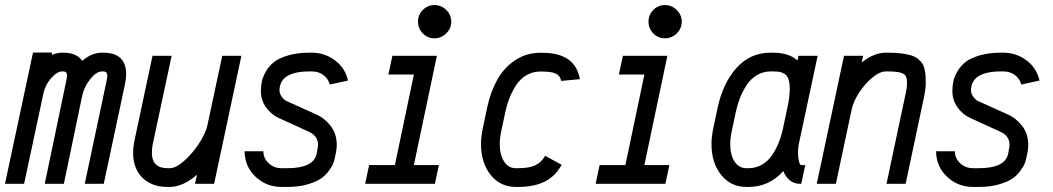

<svg xmlns="http://www.w3.org/2000/svg" viewBox="-42 -718 4114 750"><path d="M361.3 -512.2Q450.7 -512.2 450.7 -428.2Q450.7 -409.2 445.8 -387.2L363.3 0H289.1L374.5 -402.8Q377 -413.1 377 -422.4Q377 -439 361.3 -439H356.4Q334.5 -439 310.5 -408.9Q286.6 -378.9 278.8 -342.8L207.5 0H132.8L216.8 -402.3Q219.7 -416 219.7 -423.8Q219.7 -439 205.6 -439H200.7Q181.2 -439 158.2 -413.3Q135.3 -387.7 127.9 -354.5L52.2 0H-22.5L86.9 -512.7H161.6L159.7 -503.4Q182.1 -512.2 200.7 -512.2H205.6Q257.3 -512.2 279.3 -480.5Q316.4 -512.2 356.4 -512.2Z M555.2 -157.2Q551.3 -139.2 551.3 -121.6Q551.3 -61 612.3 -61H621.1Q645.5 -61 678.5 -90.6Q711.4 -120.1 736.3 -158.9Q761.2 -197.8 767.6 -226.1L826.2 -500H900.9L794.4 0H719.7L727.5 -35.6Q672.4 12.2 621.1 12.2H612.3Q550.8 12.2 514.4 -23.7Q478 -59.6 478 -121.6Q478 -144.5 483.9 -171.9L553.7 -500H628.4Z M1176.3 -439H1167.5Q1049.8 -439 1049.8 -364.3Q1049.8 -351.6 1059.1 -339.4Q1068.4 -327.1 1077.6 -323.2L1193.4 -271Q1225.1 -257.3 1249.3 -226.6Q1273.4 -195.8 1273.4 -152.3Q1273.4 -138.7 1271 -125L1266.1 -102.1Q1263.7 -89.8 1259.3 -78.6Q1254.9 -67.4 1241.7 -49.6Q1228.5 -31.7 1209.7 -19.3Q1190.9 -6.8 1157.5 2.7Q1124 12.2 1081.1 12.2H1057.6Q998 12.2 955.8 -28.1Q913.6 -68.4 913.6 -127H986.8Q986.8 -99.6 1007.6 -80.3Q1028.3 -61 1057.6 -61H1081.1Q1182.1 -61 1194.8 -116.7L1198.7 -138.7Q1200.2 -146.5 1200.2 -152.3Q1200.2 -187.5 1164.1 -203.6L1047.4 -256.8Q1018.1 -270 997.6 -298.1Q977.1 -326.2 977.1 -362.8Q977.1 -382.8 981.2 -401.4Q985.4 -419.9 997.8 -440.9Q1010.3 -461.9 1030.3 -477.1Q1050.3 -492.2 1085.7 -502.2Q1121.1 -512.2 1167.5 -512.2H1176.3Q1226.6 -512.2 1266.6 -482.2Q1306.6 -452.1 1317.4 -403.3L1246.1 -387.7Q1240.7 -410.2 1221.7 -424.6Q1202.6 -439 1176.3 -439Z M1655.3 -698.2Q1681.6 -698.2 1701.2 -679Q1720.7 -659.7 1720.7 -633.3Q1720.7 -606.9 1701.2 -587.6Q1681.6 -568.4 1655.3 -568.4Q1628.4 -568.4 1609.6 -587.4Q1590.8 -606.4 1590.8 -633.3Q1590.8 -660.2 1609.6 -679.2Q1628.4 -698.2 1655.3 -698.2ZM1656.7 0H1384.3L1399.9 -73.2H1500.5L1574.7 -426.8H1475.1L1490.7 -500H1664.6L1574.7 -73.2H1672.4Z M2149.9 -401.9Q2148.4 -409.7 2145.8 -414.8Q2143.1 -419.9 2136 -426Q2128.9 -432.1 2114 -435.3Q2099.1 -438.5 2076.7 -438.5H2067.9Q2039.1 -438.5 2015.1 -424.6Q1991.2 -410.6 1975.3 -387Q1959.5 -363.3 1949.2 -337.9Q1939 -312.5 1932.6 -283.7L1915 -200.7Q1910.2 -177.7 1910.2 -155.3Q1910.2 -113.3 1927 -87.2Q1943.8 -61 1972.7 -61H1981.4Q2025.4 -61 2049.3 -72.5Q2073.2 -84 2087.4 -109.4L2151.9 -74.2Q2126.5 -28.3 2084.7 -8.1Q2043 12.2 1981.4 12.2H1972.7Q1912.1 12.2 1874.5 -34.9Q1836.9 -82 1836.9 -155.3Q1836.9 -183.6 1843.8 -216.3L1861.3 -299.3Q1874.5 -360.4 1900.9 -407.2Q1927.2 -454.1 1970.5 -482.9Q2013.7 -511.7 2067.9 -511.7H2076.7Q2205.6 -511.7 2223.1 -408.7Z M2555.7 -698.2Q2582 -698.2 2601.6 -679Q2621.1 -659.7 2621.1 -633.3Q2621.1 -606.9 2601.6 -587.6Q2582 -568.4 2555.7 -568.4Q2528.8 -568.4 2510 -587.4Q2491.2 -606.4 2491.2 -633.3Q2491.2 -660.2 2510 -679.2Q2528.8 -698.2 2555.7 -698.2ZM2557.1 0H2284.7L2300.3 -73.2H2400.9L2475.1 -426.8H2375.5L2391.1 -500H2564.9L2475.1 -73.2H2572.8Z M3043 -370.1Q3043 -393.6 3038.1 -408.2Q3033.2 -422.9 3022.9 -429.2Q3012.7 -435.5 3002.9 -437.3Q2993.2 -439 2977.1 -439H2968.3Q2939.5 -439 2915.5 -425Q2891.6 -411.1 2875.7 -387.2Q2859.9 -363.3 2849.6 -337.9Q2839.4 -312.5 2833 -283.7L2815.4 -200.7Q2810.5 -176.8 2810.5 -154.8Q2810.5 -112.3 2827.6 -86.7Q2844.7 -61 2873 -61H2881.8Q2910.6 -61 2934.3 -74.7Q2958 -88.4 2973.9 -112.1Q2989.7 -135.7 3000 -161.4Q3010.3 -187 3016.6 -216.3L3034.2 -299.3Q3043 -341.3 3043 -370.1ZM2968.3 -512.2H2977.1Q3040 -512.2 3073.2 -481.9L3077.1 -500H3151.9L3078.6 -156.7Q3075.2 -141.1 3075.2 -122.1Q3075.2 -102.1 3078.9 -87.6Q3082.5 -73.2 3087.9 -73.2H3103.5L3087.9 0H3083.5Q3038.6 0 3017.6 -49.8Q2962.4 12.2 2881.8 12.2H2873Q2812.5 12.2 2774.9 -34.9Q2737.3 -82 2737.3 -154.8Q2737.3 -183.6 2744.1 -216.3L2761.7 -299.3Q2782.2 -393.6 2835.2 -452.9Q2888.2 -512.2 2968.3 -512.2Z M3427.2 -512.2Q3457 -512.2 3479.5 -509.3Q3502 -506.3 3517.6 -501.5Q3533.2 -496.6 3543.9 -487.8Q3554.7 -479 3560.5 -470.5Q3566.4 -461.9 3569.6 -447.8Q3572.8 -433.6 3573.5 -421.9Q3574.2 -410.2 3574.2 -391.6Q3574.2 -371.6 3568.4 -343.3L3495.6 0H3420.9L3497.1 -358.9Q3501 -376 3501 -391.6Q3501 -410.6 3496.8 -419.7Q3492.7 -428.7 3476.8 -433.8Q3460.9 -439 3427.2 -439H3418.5Q3394.5 -439 3365.2 -414.6Q3335.9 -390.1 3313.7 -355.7Q3291.5 -321.3 3285.2 -292L3223.1 0H3148.4L3254.9 -500H3329.6L3324.2 -474.1Q3372.1 -512.2 3418.5 -512.2Z M3877.4 -439H3868.7Q3751 -439 3751 -364.3Q3751 -351.6 3760.3 -339.4Q3769.5 -327.1 3778.8 -323.2L3894.5 -271Q3926.3 -257.3 3950.4 -226.6Q3974.6 -195.8 3974.6 -152.3Q3974.6 -138.7 3972.2 -125L3967.3 -102.1Q3964.8 -89.8 3960.4 -78.6Q3956.1 -67.4 3942.9 -49.6Q3929.7 -31.7 3910.9 -19.3Q3892.1 -6.8 3858.6 2.7Q3825.2 12.2 3782.2 12.2H3758.8Q3699.2 12.2 3657 -28.1Q3614.7 -68.4 3614.7 -127H3688Q3688 -99.6 3708.7 -80.3Q3729.5 -61 3758.8 -61H3782.2Q3883.3 -61 3896 -116.7L3899.9 -138.7Q3901.4 -146.5 3901.4 -152.3Q3901.4 -187.5 3865.2 -203.6L3748.5 -256.8Q3719.2 -270 3698.7 -298.1Q3678.2 -326.2 3678.2 -362.8Q3678.2 -382.8 3682.4 -401.4Q3686.5 -419.9 3699 -440.9Q3711.4 -461.9 3731.4 -477.1Q3751.5 -492.2 3786.9 -502.2Q3822.3 -512.2 3868.7 -512.2H3877.4Q3927.7 -512.2 3967.8 -482.2Q4007.8 -452.1 4018.6 -403.3L3947.3 -387.7Q3941.9 -410.2 3922.9 -424.6Q3903.8 -439 3877.4 -439Z"/></svg>

Font: Anka/Coder Narrow
Style: Italic
Weight: 400
Width: 3
Italic angle: -12°
Monospace: yes
Version: Version 001.100